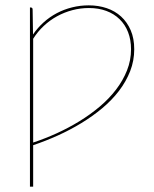

<svg xmlns="http://www.w3.org/2000/svg" viewBox="-20 -518 576 718"><path d="M92 180V-490H95Q102 -490 102 -482L103.5 -389Q120.5 -414 143 -434.2Q165.5 -454.5 192.5 -468.8Q219.5 -483 249.8 -490.5Q280 -498 312 -498Q348 -498 379 -487.5Q410 -477 432.8 -456.2Q455.5 -435.5 468.8 -404.8Q482 -374 482 -334Q482 -291 466.8 -252Q451.5 -213 425 -178.2Q398.5 -143.5 362.2 -113.2Q326 -83 284 -57.5Q242 -32 196 -11.2Q150 9.5 104 25V180ZM312.5 -488Q281 -488 250.8 -480Q220.5 -472 193.5 -457.2Q166.5 -442.5 143.8 -421.2Q121 -400 104 -373V15Q148 0.5 192 -19.5Q236 -39.5 276.8 -64.5Q317.5 -89.5 352.8 -119.2Q388 -149 414 -183Q440 -217 455 -254.8Q470 -292.5 470 -334Q470 -369 459 -397.5Q448 -426 427.2 -446.2Q406.5 -466.5 377.5 -477.2Q348.5 -488 312.5 -488Z"/></svg>

Font: Lato Hairline
Style: Regular
Weight: 100
Designer: Lukasz Dziedzic
Foundry: tyPoland Lukasz Dziedzic
Version: Version 2.007; 2014-02-27